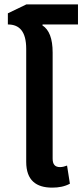

<svg xmlns="http://www.w3.org/2000/svg" viewBox="-20 -849 377 879"><path d="M219 10C249 10 276 5 300 -8L287 -91C277 -87 265 -84 255 -84C232 -84 221 -96 221 -123V-608C221 -673 205 -713 174 -733L175 -737H337V-829H101L16 -788V-737C69 -737 100 -705 100 -625V-108C100 -23 146 10 219 10Z"/></svg>

Font: Noto Sans Thai SemCond SemBd
Style: Regular
Weight: 600
Width: 4
Designer: Monotype Design Team
Foundry: Monotype Imaging Inc.
Version: Version 2.002